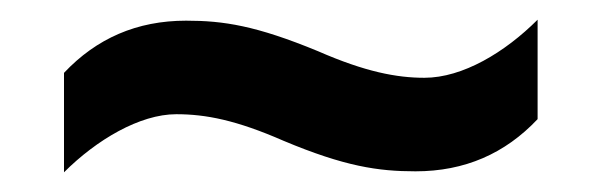

<svg xmlns="http://www.w3.org/2000/svg" viewBox="-20 -450 612 195"><path d="M268 -307C330 -281 364 -276 402 -276C452 -276 493 -294 526 -329V-430C493 -397 450 -371 411 -371C383 -371 351 -377 303 -398C240 -424 207 -429 169 -429C119 -429 78 -411 45 -376V-275C78 -308 122 -334 159 -334C189 -334 220 -328 268 -307Z"/></svg>

Font: Noto Sans Thaana SemiBold
Style: Regular
Weight: 600
Designer: David Williams
Foundry: Google Inc.
Version: Version 3.001